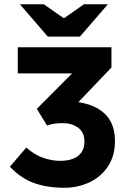

<svg xmlns="http://www.w3.org/2000/svg" viewBox="-20 -875 596 907"><path d="M283.3 12Q202.9 12 141.1 -10.2Q79.3 -32.5 26.6 -87.3L104.3 -178.2Q141.4 -144.5 182.8 -129.8Q224.2 -115.2 265.2 -115.2Q299.5 -115.2 325.2 -125.2Q350.9 -135.1 365 -155.4Q379 -175.8 379 -206.4Q379 -250.7 348.6 -271.9Q318.3 -293.2 278.5 -293.2Q252.4 -293.2 237.6 -290.9Q222.8 -288.6 202 -282.1L154 -360.8L320.4 -528.2H64V-651.8H506.5V-556.3L350.3 -392.6Q406.6 -383.9 445.3 -360.3Q484.1 -336.6 503.6 -299Q523.1 -261.3 523.1 -210Q523.1 -138.1 489.8 -88.4Q456.5 -38.8 401.9 -13.4Q347.4 12 283.3 12ZM205.8 -702.1 74.1 -854.7H187.2L279.8 -789.8H283.8L376.3 -854.7H489.4L357.7 -702.1Z"/></svg>

Font: SourceSans3VF
Style: Regular
Weight: 200
Designer: Paul D. Hunt
Foundry: Adobe
Version: Version 3.052;hotconv 1.1.0;makeotfexe 2.6.0